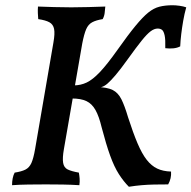

<svg xmlns="http://www.w3.org/2000/svg" viewBox="-20 -704 731 733"><path d="M472 9Q452 -11 434 -39Q416 -67 400.5 -110Q385 -153 368 -218Q358 -260 344.5 -284Q331 -308 310 -318Q289 -328 254 -328L261 -378Q288 -378 311 -389Q334 -400 361.5 -429Q389 -458 428 -513Q469 -571 497 -605Q525 -639 546 -656Q567 -673 589 -678.5Q611 -684 639 -684Q650 -684 665 -682Q680 -680 691 -676Q684 -651 679.5 -625Q675 -599 672 -574.5Q669 -550 668 -527Q657 -521 642 -519.5Q627 -518 611 -520Q612 -553 608.5 -569Q605 -585 598.5 -590Q592 -595 582 -595Q569 -595 555 -584.5Q541 -574 520.5 -548.5Q500 -523 467 -477Q439 -438 421 -417Q403 -396 391 -385.5Q379 -375 368.5 -372Q358 -369 345 -367L348 -372Q389 -371 410 -360.5Q431 -350 443.5 -325Q456 -300 469 -256Q488 -197 505 -157Q522 -117 540 -94Q558 -71 580 -60.5Q602 -50 633 -49Q635 -23 622 0Q593 0 568.5 0.5Q544 1 520.5 3Q497 5 472 9ZM26 3Q26 -11 28.5 -23.5Q31 -36 36 -45Q62 -49 77 -56.5Q92 -64 100 -82Q108 -100 114 -135L184 -542Q190 -576 186.5 -593.5Q183 -611 168.5 -619Q154 -627 126 -631Q125 -642 124.5 -654Q124 -666 125 -679Q154 -678 186 -677Q218 -676 252 -676Q285 -676 317.5 -677Q350 -678 382 -679Q381 -666 379.5 -654Q378 -642 372 -631Q347 -627 332 -619Q317 -611 309 -592.5Q301 -574 294 -538L224 -135Q218 -101 221 -82.5Q224 -64 238.5 -57Q253 -50 281 -45Q283 -35 284 -22.5Q285 -10 283 3Q251 1 219.5 0.5Q188 0 155 0Q122 0 87.5 0.5Q53 1 26 3Z"/></svg>

Font: Vollkorn Medium
Style: Italic
Weight: 500
Italic angle: -11°
Designer: Friedrich Althausen
Foundry: Friedrich Althausen
Version: Version 5.000